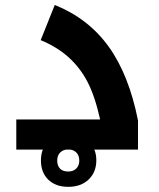

<svg xmlns="http://www.w3.org/2000/svg" viewBox="-20 -596 635 765"><path d="M44.9 -120.1H378.9Q358.4 -212.4 328.9 -269.3Q299.3 -326.2 253.7 -367.4Q208 -408.7 142.1 -436L198.2 -576.2Q332 -522.5 412.8 -410.4Q493.7 -298.3 529.8 -116.2V0H44.9ZM252 148.4Q201.7 148.4 172.4 119.9Q143.1 91.3 143.1 43.5Q143.1 -4.4 172.4 -33Q201.7 -61.5 252 -61.5Q301.3 -61.5 332.5 -33Q363.8 -4.4 363.8 42.5Q363.8 89.8 333.3 119.1Q302.7 148.4 252 148.4ZM252 87.4Q271.5 87.4 283.7 75.7Q295.9 64 295.9 43.5Q295.9 22.9 283.7 11.2Q271.5 -0.5 252 -0.5Q232.4 -0.5 220.2 11.2Q208 22.9 208 43.5Q208 64 219 75.7Q230 87.4 252 87.4Z"/></svg>

Font: Noto Sans Kufi Arabic
Style: Bold
Weight: 700
Designer: Monotype Design team
Foundry: Monotype Imaging Inc.
Version: Version 1.02